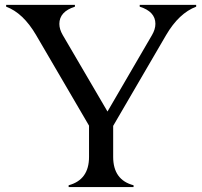

<svg xmlns="http://www.w3.org/2000/svg" viewBox="-20 -757 819 777"><path d="M257.8 0Q257.8 -4.4 257.8 -7.3Q340.3 -29.3 340.3 -122.1V-248.5L126 -615.2Q73.7 -704.6 4.9 -730V-737.3H283.2V-730Q220.2 -710 220.2 -660.2Q220.2 -638.7 233.9 -615.2L415 -305.7L595.2 -615.2Q608.9 -638.7 608.9 -660.6Q608.9 -710 545.4 -730V-737.3H773.9V-730Q704.1 -703.6 652.3 -615.2L438 -247.6V-122.1Q438 -28.8 520.5 -7.3V0Z"/></svg>

Font: Modern Antiqua
Style: Book
Weight: 400
Designer: Wojciech Kalinowski "wmk69" (wmk69@o2.pl)
Foundry: Wojciech Kalinowski "wmk69" (wmk69@o2.pl)
Version: Version 3.1.0; 2021-05-28